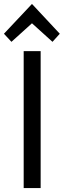

<svg xmlns="http://www.w3.org/2000/svg" viewBox="-30 -951 323 973"><path d="M176 2H90V-692H176ZM132 -833 28 -739 -10 -780 132 -931 273 -780 236 -739Z"/></svg>

Font: Repo Regular
Style: Regular
Weight: 400
Designer: Stefan Peev
Foundry: Context Ltd
Version: Version 1.502